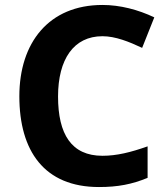

<svg xmlns="http://www.w3.org/2000/svg" viewBox="-20 -744 677 774"><path d="M393 -598C445 -598 500 -576 553 -551L602 -674C537 -705 464 -724 393 -724C177 -724 58 -572 58 -356C58 -136 158 10 379 10C455 10 512 -1 575 -27V-154C507 -130 451 -116 393 -116C268 -116 214 -203 214 -355C214 -505 277 -598 393 -598Z"/></svg>

Font: Noto Kufi Arabic
Style: Bold
Weight: 700
Designer: Monotype Design Team, David Williams, Khaled Hosny
Foundry: Google LLC
Version: Version 2.109